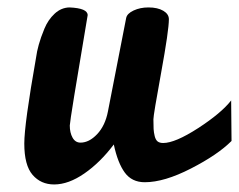

<svg xmlns="http://www.w3.org/2000/svg" viewBox="-20 -488 634 509"><path d="M427.7 -437Q427.7 -407.7 407.2 -295.4Q386.7 -183.1 386.7 -171.9Q386.7 -154.8 387.2 -146Q387.7 -137.2 390.1 -127.2Q392.6 -117.2 397.9 -113Q403.3 -108.9 412.6 -108.9Q444.3 -108.9 505.4 -148.4Q566.4 -188 592.8 -221.7Q592.8 -199.7 593.3 -167.5Q593.8 -135.3 593.8 -114.3Q557.1 -77.6 486.3 -41.3Q415.5 -4.9 363.8 -4.9Q329.6 -4.9 310.8 -30.5Q292 -56.2 281.7 -105Q245.6 -57.1 203.6 -28.1Q161.6 1 123.5 1Q88.4 1 66.4 -24.4Q44.4 -49.8 44.4 -107.4Q44.4 -158.7 75.7 -335.9Q77.6 -351.1 82.8 -369.6Q87.9 -388.2 97.7 -411.9Q107.4 -435.5 124.8 -451.7Q142.1 -467.8 164.1 -468.3Q212.4 -466.3 212.4 -447.8Q165 -167.5 165 -155.3Q165 -136.2 172.4 -123Q179.7 -109.9 193.4 -109.9Q216.3 -109.9 237.5 -132.3Q258.8 -154.8 266.1 -192.4L314.5 -440.4Q316.9 -452.1 334.2 -460.2Q351.6 -468.3 373.5 -468.3Q397.9 -468.3 412.8 -459.5Q427.7 -450.7 427.7 -437Z"/></svg>

Font: iCiel Pacifico
Style: Regular
Weight: 400
Designer: Vernon Adams
Foundry: Vernon Adams
Version: Version 1.00 September 26, 2014, initial release